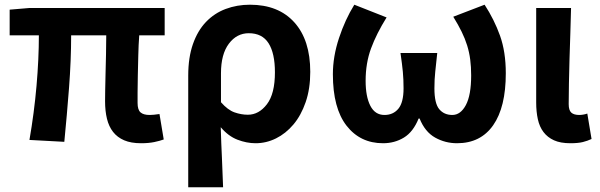

<svg xmlns="http://www.w3.org/2000/svg" viewBox="-20 -594 2546 815"><path d="M21 -553 104 -560H679V-444H571Q568 -404 567 -359Q566 -314 565 -273.5Q564 -233 564 -201.5Q564 -170 564 -157Q564 -128 576.5 -117Q589 -106 615 -106Q623 -106 633.5 -107Q644 -108 657 -110L675 -2Q659 4 635 9Q611 14 579 14Q536 14 507 1.5Q478 -11 460 -34Q442 -57 434 -90Q426 -123 426 -164Q426 -179 426.5 -210.5Q427 -242 428 -281Q429 -320 430 -363Q431 -406 431 -444H282Q282 -338 273 -221Q264 -104 253 8L105 0Q125 -115 135 -229.5Q145 -344 145 -444H21Z M779 -273Q779 -350 799 -407Q819 -464 854.5 -501Q890 -538 938 -556Q986 -574 1041 -574Q1162 -574 1229.5 -499Q1297 -424 1297 -289Q1297 -217 1277.5 -160.5Q1258 -104 1225.5 -65.5Q1193 -27 1151.5 -6.5Q1110 14 1065 14Q1027 14 988 -1Q949 -16 917 -54Q919 15 922 75Q925 135 927 201H779ZM1032 -107Q1079 -107 1113 -151.5Q1147 -196 1147 -287Q1147 -368 1120 -410.5Q1093 -453 1036 -453Q985 -453 951.5 -408.5Q918 -364 918 -283V-160Q947 -127 975.5 -117Q1004 -107 1032 -107Z M1606 14Q1509 14 1451 -60.5Q1393 -135 1393 -279Q1393 -354 1419 -432.5Q1445 -511 1484 -574L1621 -520Q1578 -451 1555 -388.5Q1532 -326 1532 -251Q1532 -184 1552 -145Q1572 -106 1612 -106Q1649 -106 1671 -132.5Q1693 -159 1693 -219Q1693 -257 1690 -289Q1687 -321 1680 -369H1836Q1831 -321 1827.5 -289Q1824 -257 1824 -219Q1824 -155 1844.5 -130.5Q1865 -106 1900 -106Q1935 -106 1957.5 -148Q1980 -190 1980 -274Q1980 -310 1976 -341Q1972 -372 1963 -401Q1954 -430 1939.5 -459.5Q1925 -489 1904 -523L2037 -574Q2078 -511 2102.5 -442.5Q2127 -374 2127 -283Q2127 -139 2073.5 -62.5Q2020 14 1920 14Q1870 14 1827 -10Q1784 -34 1761 -91H1757Q1734 -34 1694.5 -10Q1655 14 1606 14Z M2401 14Q2359 14 2331.5 1.5Q2304 -11 2287 -33.5Q2270 -56 2263 -88Q2256 -120 2256 -159V-560H2404Q2403 -509 2401 -453.5Q2399 -398 2397.5 -344Q2396 -290 2395 -240.5Q2394 -191 2394 -152Q2394 -126 2405 -116Q2416 -106 2439 -106Q2446 -106 2455.5 -107.5Q2465 -109 2473 -112L2491 -4Q2474 4 2454 9Q2434 14 2401 14Z"/></svg>

Font: Kinto Sans
Style: Bold
Weight: 700
Designer: Authors: Ryoko NISHIZUKA  (kana & ideographs); Paul D. Hunt (Latin, Greek & Cyrillic); Wenlong ZHANG  (bopomofo); Sandol
Foundry: Adobe Systems Incorporated, ookami Inc.
Version: Version 0.001